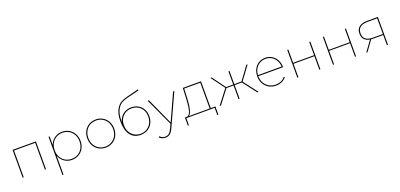

<svg xmlns="http://www.w3.org/2000/svg" viewBox="22 -1961 6984 3356"><g transform="rotate(-20 3514.5 -282.5)"><path d="M117 -517H551V0H531V-506L539 -498H129L137 -506V0H117Z M1037 3Q967 3 910.5 -30.5Q854 -64 821.5 -123.5Q789 -183 789 -258Q789 -333 821.5 -393Q854 -453 910.5 -486.5Q967 -520 1037 -520Q1107 -520 1164.5 -486.5Q1222 -453 1255 -393Q1288 -333 1288 -258Q1288 -183 1255 -123.5Q1222 -64 1164.5 -30.5Q1107 3 1037 3ZM786 -517H806V-327L796 -257L806 -187V194H786ZM1037 -16Q1102 -16 1155 -46.5Q1208 -77 1238 -132.5Q1268 -188 1268 -258Q1268 -328 1238 -383.5Q1208 -439 1155 -470Q1102 -501 1037 -501Q972 -501 919 -470Q866 -439 836 -383.5Q806 -328 806 -258Q806 -188 836 -132.5Q866 -77 919 -46.5Q972 -16 1037 -16Z M1663 3Q1592 3 1534.5 -30.5Q1477 -64 1444.5 -124Q1412 -184 1412 -259Q1412 -334 1444.5 -393.5Q1477 -453 1534.5 -486.5Q1592 -520 1663 -520Q1734 -520 1791.5 -486.5Q1849 -453 1881.5 -393.5Q1914 -334 1914 -259Q1914 -184 1881.5 -124Q1849 -64 1791.5 -30.5Q1734 3 1663 3ZM1663 -16Q1728 -16 1781 -47Q1834 -78 1864 -133.5Q1894 -189 1894 -259Q1894 -329 1864 -384.5Q1834 -440 1781 -470.5Q1728 -501 1663 -501Q1598 -501 1545 -470.5Q1492 -440 1462 -384.5Q1432 -329 1432 -259Q1432 -189 1462 -133.5Q1492 -78 1545 -47Q1598 -16 1663 -16Z M2312 3Q2191 3 2124.5 -86Q2058 -175 2058 -339Q2058 -475 2100 -552Q2142 -629 2195 -659Q2248 -689 2312 -705L2536 -762L2541 -742L2323 -688Q2322 -688 2321 -687.5Q2320 -687 2318 -687Q2255 -672 2205 -643.5Q2155 -615 2116.5 -541Q2078 -467 2078 -336Q2078 -328 2078 -320.5Q2078 -313 2079 -306Q2079 -303 2085 -265L2073 -259Q2073 -330 2104.5 -386.5Q2136 -443 2192 -475Q2248 -507 2319 -507Q2390 -507 2446 -475Q2502 -443 2533.5 -386Q2565 -329 2565 -255Q2565 -181 2533.5 -122Q2502 -63 2444.5 -30Q2387 3 2312 3ZM2319 -16Q2384 -16 2435.5 -47Q2487 -78 2516 -132.5Q2545 -187 2545 -255Q2545 -323 2516 -376Q2487 -429 2435.5 -458.5Q2384 -488 2319 -488Q2254 -488 2202.5 -458.5Q2151 -429 2122 -376Q2093 -323 2093 -255Q2093 -187 2122 -132.5Q2151 -78 2202.5 -47Q2254 -16 2319 -16Z M2705 197Q2671 197 2642.5 185.5Q2614 174 2593 151L2608 135Q2629 158 2652 168Q2675 178 2706 178Q2746 178 2775.5 155.5Q2805 133 2831 77L2869 -7L2874 -14L3103 -517H3126L2851 83Q2823 145 2788 171Q2753 197 2705 197ZM2630 -517H2653L2882 -14L2873 11Z M3602 -498H3303L3296 -349Q3292 -253 3282 -181Q3272 -109 3249 -60.5Q3226 -12 3186 -10L3165 -18Q3207 -15 3230 -60.5Q3253 -106 3262 -175.5Q3271 -245 3276 -349L3284 -517H3622V-10H3602ZM3141 -18H3708V134H3688V0H3161V134H3141Z M4279 -263 4297 -271 4505 0H4480ZM4144 -272H4299V-254H4144ZM4279 -263 4465 -517H4489L4298 -257ZM3780 0 3988 -271 4006 -263 3805 0ZM4132 0V-517H4152V0ZM3986 -254V-272H4139V-254ZM3796 -517H3820L4006 -263L3988 -257Z M4833 3Q4759 3 4700.5 -30.5Q4642 -64 4608.5 -124Q4575 -184 4575 -259Q4575 -334 4606 -393.5Q4637 -453 4691.5 -486.5Q4746 -520 4814 -520Q4881 -520 4936 -487Q4991 -454 5022.5 -396Q5054 -338 5054 -264Q5054 -263 5054 -261.5Q5054 -260 5054 -259H4586V-278H5043L5035 -263Q5035 -330 5006.5 -384.5Q4978 -439 4927.5 -470Q4877 -501 4814 -501Q4751 -501 4701 -470Q4651 -439 4622.5 -384.5Q4594 -330 4594 -263V-259Q4594 -189 4625 -133.5Q4656 -78 4710.5 -47Q4765 -16 4833 -16Q4886 -16 4932.5 -36.5Q4979 -57 5009 -96L5023 -82Q4989 -41 4939 -19Q4889 3 4833 3Z M5226 -517H5246V-270H5635V-517H5655V0H5635V-252H5246V0H5226Z M5889 -517H5909V-270H6298V-517H6318V0H6298V-252H5909V0H5889Z M6892 -196 6900 -188H6705Q6611 -188 6560 -229Q6509 -270 6509 -350Q6509 -434 6563 -475.5Q6617 -517 6713 -517H6912V0H6892ZM6653 -200H6676L6531 0H6508ZM6892 -506 6900 -498H6715Q6529 -498 6529 -350Q6529 -278 6574 -242Q6619 -206 6708 -206H6900L6892 -199Z"/></g></svg>

Font: Montserrat
Style: Regular
Weight: 400
Designer: Julieta Ulanovsky
Foundry: Julieta Ulanovsky
Version: Version 8.000